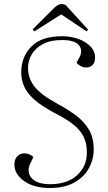

<svg xmlns="http://www.w3.org/2000/svg" viewBox="-20 -925 537 959"><path d="M448 -179Q448 -128 423.5 -84Q399 -40 350.5 -13Q302 14 230 14Q149 14 100.5 -20.5Q52 -55 52 -103Q52 -130 66.5 -144.5Q81 -159 101 -159Q115 -159 125.5 -154.5Q136 -150 147 -141L132 -110Q111 -66 138 -35.5Q165 -5 231 -5Q315 -5 364.5 -49.5Q414 -94 414 -164Q414 -210 397 -243.5Q380 -277 344.5 -304.5Q309 -332 254 -360Q188 -395 151.5 -427.5Q115 -460 100.5 -493.5Q86 -527 86 -563Q86 -641 136.5 -692.5Q187 -744 290 -744Q336 -744 373 -730Q410 -716 432.5 -692.5Q455 -669 455 -638Q455 -614 443 -601Q431 -588 411 -588Q395 -588 383 -595Q371 -602 362 -611L377 -639Q395 -673 374.5 -699Q354 -725 289 -725Q232 -725 194.5 -705Q157 -685 138.5 -653.5Q120 -622 120 -586Q120 -534 152.5 -492.5Q185 -451 268 -406Q320 -378 360.5 -347.5Q401 -317 424.5 -277Q448 -237 448 -179ZM420 -777 413 -768 286 -853 151 -768 143 -778 247 -882Q270 -905 286 -905Q298 -905 308 -900Z"/></svg>

Font: Display Extralight
Style: Italic
Weight: 200
Italic angle: -2°
Designer: Latin by Veronika Burian and Jose Scaglione. Greek by Irene Vlachou. Cyrillic by Vera Evstafieva
Foundry: TypeTogether
Version: Version 3.002